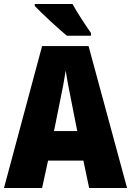

<svg xmlns="http://www.w3.org/2000/svg" viewBox="-20 -947 660 967"><path d="M345 -927H155V-917C187 -883 278 -798 317 -767H438V-781C416 -812 367 -886 345 -927ZM429 0H620L426 -715H192L0 0H192L222 -138H400ZM340 -434 369 -287H252L282 -436C293 -487 305 -551 311 -592C317 -549 330 -483 340 -434Z"/></svg>

Font: Noto Sans Sinhala UI Condensed Black
Style: Regular
Weight: 900
Width: 3
Designer: Jelle Bosma - Monotype Design Team
Foundry: Monotype Imaging Inc.
Version: Version 2.006